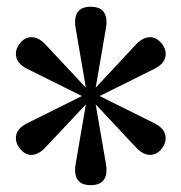

<svg xmlns="http://www.w3.org/2000/svg" viewBox="-20 -666 540 572"><path d="M235.8 -404.8 205.1 -584Q203.6 -591.8 203.6 -599.6Q203.6 -646 250 -646Q297.4 -646 297.4 -599.1Q297.4 -592.3 295.9 -584L265.1 -404.8L384.8 -533.2Q405.8 -555.2 427.2 -555.2Q444.8 -555.2 460 -538.6Q473.6 -523.4 473.6 -505.4Q473.6 -477.5 439.9 -460.9L276.9 -379.9L439.9 -298.8Q473.6 -282.2 473.6 -253.9Q473.6 -240.7 464.4 -226.6Q449.2 -204.6 426.8 -204.6Q405.8 -204.6 384.8 -227.1L265.1 -355L295.9 -175.8Q297.4 -168 297.4 -160.6Q297.4 -114.3 250 -114.3Q203.6 -114.3 203.6 -160.2Q203.6 -168.5 205.1 -175.8L235.8 -355L115.7 -227.1Q94.7 -204.6 73.2 -204.6Q55.7 -204.6 41 -221.2Q27.3 -236.8 27.3 -254.4Q27.3 -282.2 61 -298.8L224.1 -379.9L61 -460.9Q27.3 -477.5 27.3 -505.9Q27.3 -519.5 36.6 -533.2Q51.8 -555.2 74.2 -555.2Q95.2 -555.2 115.7 -533.2Z"/></svg>

Font: FORM UDPGothic
Style: Regular
Weight: 400
Foundry: Pronama LLC
Version: Version 1.05101